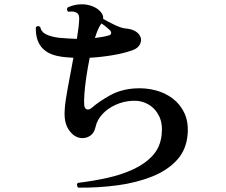

<svg xmlns="http://www.w3.org/2000/svg" viewBox="-20 -818 1040 884"><path d="M340 46Q335 41 334.5 34.5Q334 28 338 24Q406 16 472 1.5Q538 -13 592.5 -38Q647 -63 682.5 -101.5Q718 -140 724 -196Q730 -247 713 -282.5Q696 -318 663.5 -337Q631 -356 590 -354Q549 -352 512.5 -335.5Q476 -319 451.5 -292.5Q427 -266 420 -234Q414 -205 394.5 -192.5Q375 -180 352.5 -182.5Q330 -185 313 -201Q292 -221 283.5 -248Q275 -275 278 -314Q280 -350 292.5 -416Q305 -482 318 -552Q300 -553 283 -554.5Q266 -556 251 -559Q142 -579 145 -692Q154 -703 165 -694Q170 -670 194 -659Q218 -648 252 -644Q272 -642 292.5 -641Q313 -640 334 -639Q337 -661 340 -681Q343 -701 344 -719Q346 -739 342 -749Q338 -759 324 -763Q319 -765 310.5 -765Q302 -765 294 -764Q289 -768 288.5 -774Q288 -780 292 -784Q318 -796 348 -798Q378 -800 406 -789Q429 -780 443 -764Q457 -748 455 -731Q477 -718 507.5 -703.5Q538 -689 557 -687Q604 -683 622 -657Q635 -638 625.5 -616.5Q616 -595 588 -586Q548 -572 496.5 -563.5Q445 -555 393 -552Q384 -508 377.5 -464Q371 -420 368.5 -384.5Q366 -349 368 -331Q370 -318 380 -314.5Q390 -311 403 -322Q436 -351 486.5 -379Q537 -407 602 -411Q650 -414 695 -402.5Q740 -391 775 -364.5Q810 -338 829 -297.5Q848 -257 844 -202Q839 -130 795.5 -82Q752 -34 681 -5.5Q610 23 522 35Q434 47 340 46ZM417 -643Q458 -648 481 -655Q490 -657 491.5 -664Q493 -671 486 -679Q480 -685 469 -694Q458 -703 447 -710Q446 -709 446 -708.5Q446 -708 445 -707Q431 -688 417 -643Z"/></svg>

Font: Zen Old Mincho Black
Style: Regular
Weight: 900
Designer: Yoshimichi Ohira
Foundry: Positype
Version: Version 1.001